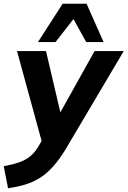

<svg xmlns="http://www.w3.org/2000/svg" viewBox="-61 -780 682 1027"><path d="M-18 227 -41 109Q8 100 42 88Q76 76 100 56.5Q124 37 143 6L177 -53L170 5L30 -507H185L271 -140H240L445 -507H601L289 20Q254 77 219.5 114.5Q185 152 148.5 174Q112 196 71 208Q30 220 -18 227ZM142 -555 274 -760H402L493 -555H400L332 -678L236 -555Z"/></svg>

Font: Mulish ExtraLight ExtraBold
Style: Italic
Weight: 800
Italic angle: -9°
Version: Version 3.603